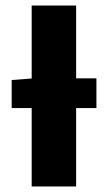

<svg xmlns="http://www.w3.org/2000/svg" viewBox="-20 -671 389 691"><path d="M22 -282V-383L100 -389H327V-282ZM94 0V-651H254V0Z"/></svg>

Font: Source Sans 3 ExtraBold
Style: Regular
Weight: 800
Designer: Paul D. Hunt
Foundry: Adobe
Version: Version 3.052;hotconv 1.1.0;makeotfexe 2.6.0